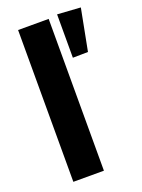

<svg xmlns="http://www.w3.org/2000/svg" viewBox="-136 -769 615 832"><g transform="rotate(-20 171.5 -353.0)"><path d="M54 -700H195V0H54ZM236 -706 343 -699 306 -507 236 -506Z"/></g></svg>

Font: Tilda Sans Extra Bold
Style: Regular
Weight: 800
Designer: ParaType Ltd
Foundry: ParaType Ltd
Version: Version 1.009